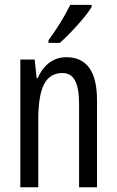

<svg xmlns="http://www.w3.org/2000/svg" viewBox="-20 -786 491 806"><path d="M258.3 -545.9Q321.8 -545.9 354.5 -501.5Q387.2 -457 387.2 -365.2V0H312V-350.1Q312 -415 295.2 -447.3Q278.3 -479.5 242.2 -479.5Q189.5 -479.5 165 -432.6Q140.6 -385.7 140.6 -282.2V0H65.4V-536.1H125.5L133.8 -458.5H138.7Q149.9 -485.4 167.5 -504.9Q185.1 -524.4 208 -535.2Q231 -545.9 258.3 -545.9ZM364.7 -765.6V-756.8Q355 -740.7 338.9 -720.5Q322.8 -700.2 303.7 -679Q284.7 -657.7 265.6 -638.7Q246.6 -619.6 231.4 -606H183.6V-617.2Q203.1 -644 219.7 -669.4Q236.3 -694.8 250 -719Q263.7 -743.2 274.9 -765.6Z"/></svg>

Font: Open Sans Condensed
Style: Regular
Weight: 400
Width: 3
Designer: Monotype Design Team
Foundry: Monotype Imaging Inc.
Version: Version 3.000